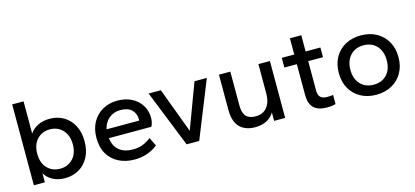

<svg xmlns="http://www.w3.org/2000/svg" viewBox="-58 -1095 3313 1532"><g transform="rotate(-15 1599.0 -329.0)"><path d="M332 10Q274 10 230.5 -13.5Q187 -37 166 -75V0H75V-668H169V-402Q192 -437 234 -458.5Q276 -480 332 -480Q397 -480 447.5 -450.5Q498 -421 527.5 -366Q557 -311 557 -235Q557 -159 527.5 -104Q498 -49 447.5 -19.5Q397 10 332 10ZM313 -73Q377 -73 418.5 -116.5Q460 -160 460 -235Q460 -310 418.5 -354Q377 -398 313 -398Q248 -398 207 -354Q166 -310 166 -235Q166 -160 207 -116.5Q248 -73 313 -73Z M905 10Q834 10 777 -18.5Q720 -47 687.5 -101.5Q655 -156 655 -235Q655 -310 686 -365Q717 -420 771 -450Q825 -480 891 -480Q960 -480 1011 -453.5Q1062 -427 1090 -381Q1118 -335 1118 -277Q1118 -260 1113.5 -240Q1109 -220 1101 -208H751Q758 -141 801 -106Q844 -71 914 -71Q960 -71 995.5 -85Q1031 -99 1064 -125L1098 -55Q1019 10 905 10ZM751 -281H1020Q1021 -285 1021 -291Q1021 -340 989.5 -370.5Q958 -401 894 -401Q842 -401 802.5 -369Q763 -337 751 -281Z M1337 0 1149 -470H1250L1389 -98L1528 -470H1630L1441 0Z M1902 10Q1821 10 1775.5 -36Q1730 -82 1730 -180V-470H1824V-192Q1824 -129 1849.5 -101Q1875 -73 1928 -73Q1989 -73 2022.5 -114.5Q2056 -156 2056 -229V-470H2151V0H2060V-70Q2039 -33 1999 -11.5Q1959 10 1902 10Z M2497 6Q2423 6 2387.5 -28.5Q2352 -63 2352 -136V-390H2249V-470H2352V-604H2446V-470H2568V-390H2446V-144Q2446 -75 2516 -75Q2528 -75 2543.5 -75.5Q2559 -76 2568 -79V-3Q2539 6 2497 6Z M2903 10Q2831 10 2775 -20.5Q2719 -51 2688 -106Q2657 -161 2657 -235Q2657 -309 2688 -364Q2719 -419 2775 -449.5Q2831 -480 2903 -480Q2976 -480 3031.5 -449.5Q3087 -419 3118.5 -364Q3150 -309 3150 -235Q3150 -161 3118.5 -106Q3087 -51 3031.5 -20.5Q2976 10 2903 10ZM2903 -73Q2971 -73 3012 -116.5Q3053 -160 3053 -235Q3053 -310 3012 -354Q2971 -398 2903 -398Q2836 -398 2794.5 -354Q2753 -310 2753 -235Q2753 -160 2794.5 -116.5Q2836 -73 2903 -73Z"/></g></svg>

Font: Gantari Medium
Style: Regular
Weight: 500
Designer: Anugrah Pasau
Foundry: Lafontype
Version: Version 1.000; ttfautohint (v1.8.4.7-5d5b)